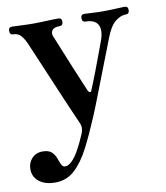

<svg xmlns="http://www.w3.org/2000/svg" viewBox="-78 -538 703 813"><g transform="rotate(-10 273.5 -132.0)"><path d="M95 209Q52 209 26 189Q0 169 0 135Q0 108 17.5 89Q35 70 64 70Q90 70 102.5 82Q115 94 120.5 109.5Q126 125 131.5 137Q137 149 147 149Q162 149 177 134Q192 119 204.5 97Q217 75 226.5 54.5Q236 34 240 24Q246 8 245 -3.5Q244 -15 236 -31Q233 -38 221.5 -64Q210 -90 194 -127.5Q178 -165 160.5 -206.5Q143 -248 127 -285.5Q111 -323 100 -349Q89 -375 86 -382Q74 -411 61 -425.5Q48 -440 28 -440Q13 -440 13 -457Q13 -473 28 -473Q39 -473 68 -471.5Q97 -470 123 -470Q141 -470 162 -471Q183 -472 201.5 -472.5Q220 -473 227 -473Q242 -473 242 -457Q242 -440 227 -440Q203 -440 195 -429Q187 -418 192 -404Q195 -397 206 -370Q217 -343 231.5 -307.5Q246 -272 260.5 -237Q275 -202 285.5 -177.5Q296 -153 297 -150Q301 -143 305.5 -142.5Q310 -142 312 -148Q315 -155 323 -175Q331 -195 341.5 -222Q352 -249 362 -276.5Q372 -304 380 -325Q388 -346 391 -355Q404 -396 390.5 -418Q377 -440 339 -440Q324 -440 324 -457Q324 -473 339 -473Q350 -473 372 -471.5Q394 -470 420 -470Q446 -470 473.5 -471.5Q501 -473 512 -473Q527 -473 527 -457Q527 -440 512 -440Q488 -440 465 -420.5Q442 -401 424 -353Q421 -345 409 -314Q397 -283 380.5 -241Q364 -199 347.5 -156Q331 -113 318 -80Q305 -47 300 -36Q271 33 242.5 88.5Q214 144 179 176.5Q144 209 95 209Z"/></g></svg>

Font: Zen Old Mincho Black
Style: Regular
Weight: 900
Designer: Yoshimichi Ohira
Foundry: Positype
Version: Version 1.001